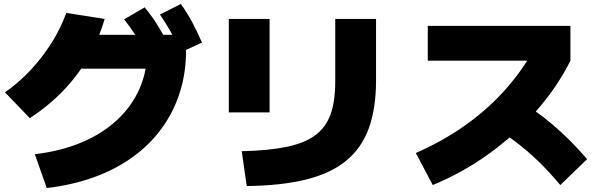

<svg xmlns="http://www.w3.org/2000/svg" viewBox="-20 -875 3040 965"><path d="M155 -100Q285 -115 389.5 -159Q494 -203 567.5 -271Q641 -339 680.5 -427.5Q720 -516 720 -620L800 -530H325V-700H915V-620Q915 -508 883.5 -409.5Q852 -311 792.5 -229.5Q733 -148 647.5 -86Q562 -24 453 15.5Q344 55 215 70ZM5 -411Q73 -458 133 -522Q193 -586 239.5 -660Q286 -734 313 -810L506 -780Q476 -677 424.5 -587.5Q373 -498 300 -421.5Q227 -345 130 -281ZM721 -594Q694 -646 666.5 -689.5Q639 -733 604 -778L707 -838Q742 -796 770.5 -750.5Q799 -705 826 -652ZM889 -612Q866 -665 841 -710Q816 -755 784 -802L889 -855Q921 -810 946 -763.5Q971 -717 995 -661Z M1195 -115Q1330 -118 1421 -137Q1512 -156 1565.5 -196Q1619 -236 1642 -302Q1665 -368 1665 -465V-780H1870V-470Q1870 -330 1833.5 -230Q1797 -130 1719 -66.5Q1641 -3 1517.5 27.5Q1394 58 1220 60ZM1130 -310V-780H1335V-310Z M2070 -106Q2202 -164 2311.5 -240.5Q2421 -317 2507.5 -411Q2594 -505 2657 -615L2715 -570H2130V-745H2847V-570Q2780 -436 2674.5 -316.5Q2569 -197 2436.5 -101.5Q2304 -6 2155 55ZM2796 55Q2740 -12 2684.5 -65.5Q2629 -119 2570 -163.5Q2511 -208 2444 -246L2570 -381Q2665 -327 2755.5 -250.5Q2846 -174 2931 -75Z"/></svg>

Font: M PLUS 1 Thin Black
Style: Regular
Weight: 900
Version: Version 1.001